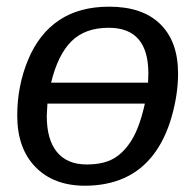

<svg xmlns="http://www.w3.org/2000/svg" viewBox="-20 -558 596 587"><path d="M524.4 -333.5Q524.4 -270 504.9 -201.4Q485.4 -132.8 449 -85.2Q412.6 -37.6 359.9 -13.9Q307.1 9.8 239.7 9.8Q144 9.8 88.4 -47.4Q32.7 -104.5 32.7 -204.6Q32.7 -295.4 65.9 -375.2Q99.1 -455.1 160.9 -496.3Q222.7 -537.6 313.5 -537.6Q416 -537.6 470.2 -484.1Q524.4 -430.7 524.4 -333.5ZM422.9 -241.2H125L123 -203.1Q123 -130.9 154.3 -93Q185.5 -55.2 245.1 -55.2Q296.4 -55.2 328.1 -73.7Q359.9 -92.3 383.5 -131.3Q407.2 -170.4 422.9 -241.2ZM433.6 -333.5Q433.6 -473.1 312.5 -473.1Q239.7 -473.1 198.2 -431.6Q156.7 -390.1 136.2 -305.2H432.6Z"/></svg>

Font: Liberation Sans
Style: Italic
Weight: 400
Italic angle: -12°
Designer: Steve Matteson
Foundry: Ascender Corporation
Version: Version 2.1.5